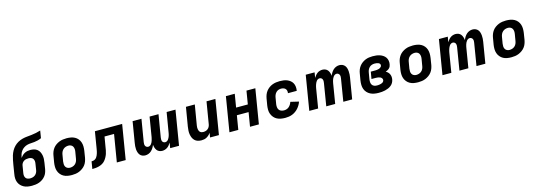

<svg xmlns="http://www.w3.org/2000/svg" viewBox="12 -1756 7776 2785"><g transform="rotate(-15 3900.0 -363.5)"><path d="M257 8Q225 8 194.5 3Q164 -2 137.5 -15.5Q111 -29 90.5 -50.5Q70 -72 59 -100Q48 -128 47 -159.5Q46 -191 52 -223L73 -353Q79 -388 85.5 -422Q92 -456 102.5 -490Q113 -524 131 -556.5Q149 -589 175 -615.5Q201 -642 233.5 -660Q266 -678 301 -687Q336 -696 370.5 -699Q405 -702 439.5 -706Q474 -710 509 -717Q544 -724 578 -735L560 -625Q534 -613 507.5 -606Q481 -599 454 -596Q427 -593 400.5 -592Q374 -591 347 -584.5Q320 -578 295.5 -562Q271 -546 254 -523.5Q237 -501 228 -474.5Q219 -448 214 -421Q228 -440 245 -456Q262 -472 282 -482Q302 -492 323 -496Q344 -500 365 -500Q394 -500 420.5 -493.5Q447 -487 468 -470.5Q489 -454 501 -430.5Q513 -407 518.5 -380.5Q524 -354 523 -326Q522 -298 517 -269L502 -175Q497 -148 487 -122Q477 -96 458.5 -73.5Q440 -51 416 -34.5Q392 -18 365.5 -8.5Q339 1 311.5 4.5Q284 8 257 8ZM258 -102Q277 -102 296.5 -107Q316 -112 332.5 -124.5Q349 -137 359 -155.5Q369 -174 372 -193L387 -287Q391 -307 389 -326.5Q387 -346 377 -361Q367 -376 349 -383Q331 -390 311 -390Q293 -390 275 -387Q257 -384 241 -374Q225 -364 214 -348Q203 -332 200 -314L182 -205Q178 -185 180 -165.5Q182 -146 192 -131Q202 -116 220 -109Q238 -102 258 -102Z M857 8Q824 8 792.5 2.5Q761 -3 734.5 -17.5Q708 -32 688.5 -55.5Q669 -79 659 -108Q649 -137 648.5 -169.5Q648 -202 653 -234L670 -334Q674 -361 684.5 -388.5Q695 -416 712.5 -439.5Q730 -463 754.5 -480.5Q779 -498 806 -509Q833 -520 861 -524Q889 -528 916 -528Q949 -528 980.5 -522.5Q1012 -517 1039 -502.5Q1066 -488 1085.5 -464.5Q1105 -441 1114.5 -412Q1124 -383 1124.5 -350.5Q1125 -318 1120 -286L1104 -186Q1099 -159 1089 -131.5Q1079 -104 1061 -80.5Q1043 -57 1018.5 -39.5Q994 -22 967.5 -11Q941 0 912.5 4Q884 8 857 8ZM857 -102Q878 -102 898.5 -108.5Q919 -115 935.5 -129.5Q952 -144 961 -164Q970 -184 973 -204L990 -304Q994 -325 992.5 -345.5Q991 -366 982 -383Q973 -400 955 -409Q937 -418 917 -418Q896 -418 875.5 -411.5Q855 -405 838.5 -390.5Q822 -376 812.5 -356Q803 -336 800 -316L783 -216Q780 -195 781 -174.5Q782 -154 791.5 -137Q801 -120 819 -111Q837 -102 857 -102Z M1532 0 1600 -410H1457L1432 -263Q1428 -237 1423.5 -211.5Q1419 -186 1410.5 -161Q1402 -136 1389 -112Q1376 -88 1358 -67Q1340 -46 1316 -32.5Q1292 -19 1266.5 -12Q1241 -5 1215 -2.5Q1189 0 1164 0L1182 -110Q1195 -110 1209 -113Q1223 -116 1236 -124Q1249 -132 1258 -144Q1267 -156 1273 -169Q1279 -182 1283.5 -195.5Q1288 -209 1291.5 -222.5Q1295 -236 1297 -250Q1299 -264 1302 -278L1342 -520H1751L1665 0Z M1959 8Q1935 8 1914 -1Q1893 -10 1879.5 -27Q1866 -44 1859 -66Q1852 -88 1850 -111.5Q1848 -135 1850 -158.5Q1852 -182 1856 -206L1908 -520H2041L1985 -184Q1983 -170 1983 -155.5Q1983 -141 1988.5 -129Q1994 -117 2006 -109.5Q2018 -102 2032 -102Q2044 -102 2056 -108.5Q2068 -115 2076.5 -125.5Q2085 -136 2091 -148Q2097 -160 2101 -172.5Q2105 -185 2108 -197.5Q2111 -210 2114 -223L2163 -520H2297L2241 -184Q2239 -170 2239 -155.5Q2239 -141 2244 -129Q2249 -117 2261 -109.5Q2273 -102 2287 -102Q2300 -102 2312.5 -109Q2325 -116 2333.5 -127.5Q2342 -139 2348 -151.5Q2354 -164 2358 -176.5Q2362 -189 2365 -202Q2368 -215 2370 -228L2419 -520H2552L2466 0H2333L2346 -80Q2335 -62 2322 -45.5Q2309 -29 2291.5 -16.5Q2274 -4 2254 2Q2234 8 2214 8Q2190 8 2169 -1Q2148 -10 2134.5 -27.5Q2121 -45 2114 -67Q2107 -89 2105 -112Q2096 -89 2082.5 -67Q2069 -45 2050 -27.5Q2031 -10 2007 -1Q1983 8 1959 8Z M2803 8Q2774 8 2747.5 0Q2721 -8 2702 -26.5Q2683 -45 2672.5 -69.5Q2662 -94 2657.5 -121.5Q2653 -149 2655 -177.5Q2657 -206 2661 -234L2709 -520H2842L2791 -216Q2789 -203 2788.5 -189.5Q2788 -176 2790 -163.5Q2792 -151 2797 -139Q2802 -127 2811 -118.5Q2820 -110 2832.5 -106Q2845 -102 2858 -102Q2876 -102 2894 -107Q2912 -112 2927 -124Q2942 -136 2951 -153.5Q2960 -171 2963 -189L3018 -520H3151L3065 0H2932L2943 -68Q2931 -50 2915.5 -35.5Q2900 -21 2881.5 -10.5Q2863 0 2842.5 4Q2822 8 2803 8Z M3223 0 3309 -520H3442L3409 -321H3585L3618 -520H3751L3665 0H3532L3567 -211H3391L3356 0Z M4062 8Q4029 8 3997 2.5Q3965 -3 3938 -17Q3911 -31 3891 -54.5Q3871 -78 3860 -107Q3849 -136 3848.5 -168.5Q3848 -201 3853 -234L3870 -334Q3875 -362 3885 -389Q3895 -416 3913 -439.5Q3931 -463 3955 -481Q3979 -499 4006.5 -509.5Q4034 -520 4062 -524Q4090 -528 4117 -528Q4146 -528 4174 -524.5Q4202 -521 4227 -511Q4252 -501 4273 -484.5Q4294 -468 4307 -445Q4320 -422 4323.5 -394Q4327 -366 4323 -338L4321 -328H4189L4190 -332Q4193 -350 4188.5 -367.5Q4184 -385 4172 -396.5Q4160 -408 4143 -413Q4126 -418 4108 -418Q4089 -418 4069.5 -411Q4050 -404 4035 -389Q4020 -374 4011.5 -354.5Q4003 -335 4000 -316L3983 -216Q3980 -194 3982.5 -172Q3985 -150 3997 -133.5Q4009 -117 4029 -109.5Q4049 -102 4072 -102Q4091 -102 4111 -108.5Q4131 -115 4146.5 -129Q4162 -143 4173 -161Q4184 -179 4190 -198L4313 -169Q4305 -144 4290.5 -119.5Q4276 -95 4257.5 -74Q4239 -53 4215.5 -36.5Q4192 -20 4166.5 -10Q4141 0 4114.5 4Q4088 8 4062 8Z M4422 0 4508 -520H4641L4628 -440Q4639 -458 4652 -474.5Q4665 -491 4682 -503.5Q4699 -516 4719 -522Q4739 -528 4759 -528Q4783 -528 4804 -519Q4825 -510 4838.5 -492.5Q4852 -475 4859 -453Q4866 -431 4868 -408Q4877 -431 4890.5 -453Q4904 -475 4923 -492.5Q4942 -510 4966 -519Q4990 -528 5014 -528Q5038 -528 5059 -519Q5080 -510 5094 -493Q5108 -476 5114.5 -454Q5121 -432 5123 -408.5Q5125 -385 5123.5 -361.5Q5122 -338 5118 -314L5066 0H4933L4988 -336Q4991 -350 4990.5 -364.5Q4990 -379 4984.5 -391Q4979 -403 4967.5 -410.5Q4956 -418 4942 -418Q4929 -418 4917 -411Q4905 -404 4896 -392.5Q4887 -381 4881 -368.5Q4875 -356 4871 -343.5Q4867 -331 4864 -318Q4861 -305 4859 -292L4811 0H4677L4732 -336Q4735 -350 4734.5 -364.5Q4734 -379 4729 -391Q4724 -403 4712.5 -410.5Q4701 -418 4687 -418Q4674 -418 4661.5 -411Q4649 -404 4640.5 -392.5Q4632 -381 4626 -368.5Q4620 -356 4616 -343.5Q4612 -331 4608.5 -318Q4605 -305 4603 -292L4555 0Z M5464 8Q5431 8 5399 2.5Q5367 -3 5339.5 -17Q5312 -31 5291 -54Q5270 -77 5259.5 -106.5Q5249 -136 5248.5 -168.5Q5248 -201 5253 -234L5270 -334Q5274 -361 5284 -388Q5294 -415 5311.5 -438.5Q5329 -462 5353 -480Q5377 -498 5403.5 -509Q5430 -520 5457.5 -524Q5485 -528 5512 -528Q5540 -528 5567.5 -525Q5595 -522 5620 -513.5Q5645 -505 5667 -490.5Q5689 -476 5703.5 -455Q5718 -434 5723 -407Q5728 -380 5723 -352Q5721 -337 5714.5 -322Q5708 -307 5696.5 -295.5Q5685 -284 5670 -276Q5655 -268 5640 -262Q5658 -253 5671.5 -239.5Q5685 -226 5693 -209Q5701 -192 5703.5 -171.5Q5706 -151 5702 -130Q5698 -106 5686 -83.5Q5674 -61 5653.5 -44.5Q5633 -28 5609.5 -18Q5586 -8 5561.5 -2Q5537 4 5512.5 6Q5488 8 5464 8ZM5465 -102Q5475 -102 5485.5 -102.5Q5496 -103 5506 -105Q5516 -107 5526.5 -109.5Q5537 -112 5547 -117.5Q5557 -123 5564 -132Q5571 -141 5573 -151Q5576 -168 5566.5 -181.5Q5557 -195 5542.5 -201.5Q5528 -208 5512 -210.5Q5496 -213 5479 -213H5413L5431 -319H5497Q5507 -319 5516.5 -320Q5526 -321 5535.5 -322.5Q5545 -324 5554.5 -327Q5564 -330 5573 -335.5Q5582 -341 5588.5 -349.5Q5595 -358 5596 -367Q5599 -382 5590.5 -393Q5582 -404 5569 -409Q5556 -414 5541.5 -416Q5527 -418 5513 -418Q5493 -418 5472.5 -411.5Q5452 -405 5436.5 -390Q5421 -375 5412 -355.5Q5403 -336 5400 -316L5383 -216Q5380 -195 5381.5 -173.5Q5383 -152 5393.5 -135Q5404 -118 5423.5 -110Q5443 -102 5465 -102Z M6057 8Q6024 8 5992.5 2.5Q5961 -3 5934.5 -17.5Q5908 -32 5888.5 -55.5Q5869 -79 5859 -108Q5849 -137 5848.5 -169.5Q5848 -202 5853 -234L5870 -334Q5874 -361 5884.5 -388.5Q5895 -416 5912.5 -439.5Q5930 -463 5954.5 -480.5Q5979 -498 6006 -509Q6033 -520 6061 -524Q6089 -528 6116 -528Q6149 -528 6180.5 -522.5Q6212 -517 6239 -502.5Q6266 -488 6285.5 -464.5Q6305 -441 6314.5 -412Q6324 -383 6324.5 -350.5Q6325 -318 6320 -286L6304 -186Q6299 -159 6289 -131.5Q6279 -104 6261 -80.5Q6243 -57 6218.5 -39.5Q6194 -22 6167.5 -11Q6141 0 6112.5 4Q6084 8 6057 8ZM6057 -102Q6078 -102 6098.5 -108.5Q6119 -115 6135.5 -129.5Q6152 -144 6161 -164Q6170 -184 6173 -204L6190 -304Q6194 -325 6192.5 -345.5Q6191 -366 6182 -383Q6173 -400 6155 -409Q6137 -418 6117 -418Q6096 -418 6075.5 -411.5Q6055 -405 6038.5 -390.5Q6022 -376 6012.5 -356Q6003 -336 6000 -316L5983 -216Q5980 -195 5981 -174.5Q5982 -154 5991.5 -137Q6001 -120 6019 -111Q6037 -102 6057 -102Z M6422 0 6508 -520H6641L6628 -440Q6639 -458 6652 -474.5Q6665 -491 6682 -503.5Q6699 -516 6719 -522Q6739 -528 6759 -528Q6783 -528 6804 -519Q6825 -510 6838.5 -492.5Q6852 -475 6859 -453Q6866 -431 6868 -408Q6877 -431 6890.5 -453Q6904 -475 6923 -492.5Q6942 -510 6966 -519Q6990 -528 7014 -528Q7038 -528 7059 -519Q7080 -510 7094 -493Q7108 -476 7114.5 -454Q7121 -432 7123 -408.5Q7125 -385 7123.5 -361.5Q7122 -338 7118 -314L7066 0H6933L6988 -336Q6991 -350 6990.5 -364.5Q6990 -379 6984.5 -391Q6979 -403 6967.5 -410.5Q6956 -418 6942 -418Q6929 -418 6917 -411Q6905 -404 6896 -392.5Q6887 -381 6881 -368.5Q6875 -356 6871 -343.5Q6867 -331 6864 -318Q6861 -305 6859 -292L6811 0H6677L6732 -336Q6735 -350 6734.5 -364.5Q6734 -379 6729 -391Q6724 -403 6712.5 -410.5Q6701 -418 6687 -418Q6674 -418 6661.5 -411Q6649 -404 6640.5 -392.5Q6632 -381 6626 -368.5Q6620 -356 6616 -343.5Q6612 -331 6608.5 -318Q6605 -305 6603 -292L6555 0Z M7457 8Q7424 8 7392.5 2.5Q7361 -3 7334.5 -17.5Q7308 -32 7288.5 -55.5Q7269 -79 7259 -108Q7249 -137 7248.5 -169.5Q7248 -202 7253 -234L7270 -334Q7274 -361 7284.5 -388.5Q7295 -416 7312.5 -439.5Q7330 -463 7354.5 -480.5Q7379 -498 7406 -509Q7433 -520 7461 -524Q7489 -528 7516 -528Q7549 -528 7580.5 -522.5Q7612 -517 7639 -502.5Q7666 -488 7685.5 -464.5Q7705 -441 7714.5 -412Q7724 -383 7724.5 -350.5Q7725 -318 7720 -286L7704 -186Q7699 -159 7689 -131.5Q7679 -104 7661 -80.5Q7643 -57 7618.5 -39.5Q7594 -22 7567.5 -11Q7541 0 7512.5 4Q7484 8 7457 8ZM7457 -102Q7478 -102 7498.5 -108.5Q7519 -115 7535.5 -129.5Q7552 -144 7561 -164Q7570 -184 7573 -204L7590 -304Q7594 -325 7592.5 -345.5Q7591 -366 7582 -383Q7573 -400 7555 -409Q7537 -418 7517 -418Q7496 -418 7475.5 -411.5Q7455 -405 7438.5 -390.5Q7422 -376 7412.5 -356Q7403 -336 7400 -316L7383 -216Q7380 -195 7381 -174.5Q7382 -154 7391.5 -137Q7401 -120 7419 -111Q7437 -102 7457 -102Z"/></g></svg>

Font: Iosevka Aile Extrabold
Style: Italic
Weight: 800
Italic angle: -9°
Designer: Belleve Invis
Foundry: Belleve Invis
Version: Version 31.1.0; ttfautohint (v1.8.4)